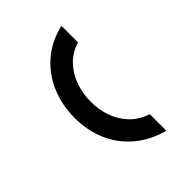

<svg xmlns="http://www.w3.org/2000/svg" viewBox="-230 -837 1059 1059"><g transform="rotate(-45 300.0 -307.0)"><path d="M257 -305Q257 -244.2 275.9 -189Q294.8 -133.8 335.7 -90.6Q376.6 -47.4 439 -27V102Q341.6 76.4 272.3 17.9Q203 -40.6 167 -123.3Q131 -206 131 -305Q131 -404.6 167.3 -490.1Q203.6 -575.6 273.2 -635.1Q342.8 -694.6 439 -716V-587Q376.6 -567.8 335.7 -523.6Q294.8 -479.4 275.9 -422.6Q257 -365.8 257 -305Z"/></g></svg>

Font: Fliege Mono Thin
Style: Regular
Weight: 100
Version: Version 0.020;Glyphs 3.3 (3306)